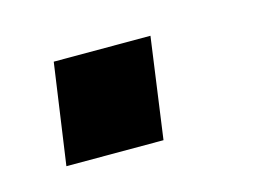

<svg xmlns="http://www.w3.org/2000/svg" viewBox="-37 -179 313 233"><g transform="rotate(-15 120.0 -63.0)"><path d="M24 0H146L163.5 -126.5H42Z"/></g></svg>

Font: HK Grotesk SemiBold
Style: Italic
Weight: 600
Italic angle: -16°
Designer: Alfredo Marco Pradil
Foundry: Hanken Design Co.
Version: Version 3.001;FEAKit 1.0